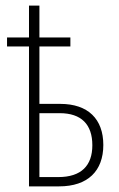

<svg xmlns="http://www.w3.org/2000/svg" viewBox="-20 -662 424 682"><path d="M120 -642H83V-529H5V-497H83V0H190C292 0 347 -55 347 -147C347 -239 293 -293 194 -293H120V-497H230V-529H120ZM192 -260C269 -260 308 -220 308 -146C308 -74 269 -33 187 -33H120V-260Z"/></svg>

Font: Noto Sans ExtraCondensed ExtraLight
Style: Regular
Weight: 200
Width: 2
Designer: Monotype Design Team
Foundry: Monotype Imaging Inc.
Version: Version 2.013